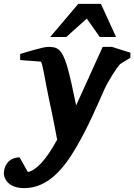

<svg xmlns="http://www.w3.org/2000/svg" viewBox="-101 -742 693 991"><path d="M572 -444V-470L477 -500H429L292 -198C276 -276 259 -356 245 -402C217 -496 190 -500 145 -500C124 -500 26 -471 3 -463V-432L109 -424C118 -424 132 -322 152 -230C173 -135 191 -37 194 -21C138 81 88 136 43 146L0 70C-62 72 -81 120 -81 153C-81 181 -57 229 24 229C145 229 228 130 295 14C358 -94 409 -217 438 -281C456 -322 504 -397 520 -412ZM498 -551 420 -722H303L158 -551H241L347 -646L414 -551Z"/></svg>

Font: Veleka
Style: Bold Italic
Weight: 700
Italic angle: -12°
Designer: Stefan Peev, Context Ltd, 2016; SIL International, 1997-2014.
Foundry: Stefan Peev, Context Ltd, 2016
Version: Version 5.000